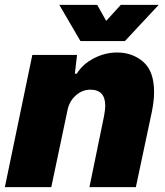

<svg xmlns="http://www.w3.org/2000/svg" viewBox="-22 -770 680 790"><path d="M111 -544H295L286 -467H294Q318 -506 364 -530Q410 -554 460 -554Q523 -554 567.5 -515.5Q612 -477 612 -391Q612 -356 603 -311L537 0H346L406 -292Q411 -319 411 -335Q411 -401 350 -401Q316 -401 289 -376.5Q262 -352 255 -313L189 0H-2ZM222 -750H378L415 -684L475 -750H631L492 -601H309Z"/></svg>

Font: Mona Sans Black
Style: Italic
Weight: 900
Italic angle: -11.7°
Designer: Deni Anggara
Foundry: GitHub
Version: Version 2.000